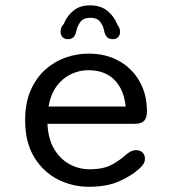

<svg xmlns="http://www.w3.org/2000/svg" viewBox="-20 -688 659 718"><path d="M311.5 10.5Q251 10.5 196.5 -17Q142 -44.5 108 -100Q74 -155.5 74 -239Q74 -302.5 94.2 -349.2Q114.5 -396 148.5 -426.8Q182.5 -457.5 224.8 -472.5Q267 -487.5 311 -487.5Q376.5 -487.5 425.5 -459.8Q474.5 -432 502 -383.5Q529.5 -335 529.5 -271.5Q529.5 -247 518.8 -236Q508 -225 483.5 -225H157.5Q160 -168.5 182.5 -130.8Q205 -93 240 -74Q275 -55 314.5 -55Q367.5 -55 398.8 -72.5Q430 -90 450 -108.5Q459 -116.5 468.8 -121.5Q478.5 -126.5 489.5 -126.5Q504 -126.5 513 -117.8Q522 -109 522 -94.5Q522 -83.5 515.8 -74Q509.5 -64.5 499 -55.5Q472 -31 426 -10.2Q380 10.5 311.5 10.5ZM161.5 -289.5H450Q443.5 -354 407.5 -389.8Q371.5 -425.5 310 -425.5Q277.5 -425.5 246.5 -411.2Q215.5 -397 192.8 -367Q170 -337 161.5 -289.5ZM401.5 -541.5Q386.5 -541.5 379.2 -550.5Q372 -559.5 369.5 -572.5Q366.5 -590 355.2 -605.8Q344 -621.5 317.5 -621.5Q291.5 -621.5 280.2 -605.5Q269 -589.5 265.5 -572.5Q263 -559 256 -550.2Q249 -541.5 233 -541.5Q221 -541.5 213.8 -549.5Q206.5 -557.5 206.5 -570.5Q206.5 -577 209.2 -584.5Q212 -592 219 -599Q229.5 -627 253.8 -647.5Q278 -668 316.5 -668Q357 -668 382.5 -646.8Q408 -625.5 418.5 -596.5Q424 -589.5 426.5 -582.5Q429 -575.5 429 -570Q429 -557 421.8 -549.2Q414.5 -541.5 401.5 -541.5Z"/></svg>

Font: Sono ExtraLight Monospace
Style: Regular
Weight: 400
Version: Version 2.112